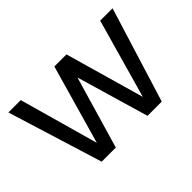

<svg xmlns="http://www.w3.org/2000/svg" viewBox="-96 -770 1010 1010"><g transform="rotate(-45 409.5 -265.0)"><path d="M186 0 22 -530H114L238 -88L364 -530H454L580 -88L705 -530H797L633 0H527L409 -403L291 0Z"/></g></svg>

Font: Geist
Style: Regular
Weight: 400
Designer: Basement.studio, Andrés Briganti, Mateo Zaragoza
Foundry: Basement.studio, Vercel, Andrés Briganti, Guido Ferreyra, Mateo Zaragoza
Version: Version 1.401